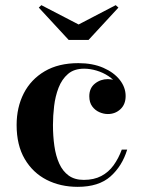

<svg xmlns="http://www.w3.org/2000/svg" viewBox="-20 -715 560 745"><path d="M281.5 10Q214.5 10 161 -17.2Q107.5 -44.5 76 -98Q44.5 -151.5 44.5 -230Q44.5 -298.5 72.2 -352.8Q100 -407 153.5 -438.5Q207 -470 284 -470Q339.5 -470 380.8 -452Q422 -434 444.8 -405Q467.5 -376 467.5 -342.5Q467.5 -310 447.2 -291.2Q427 -272.5 398.5 -272.5Q382 -272.5 365.5 -279.8Q349 -287 337.8 -302.2Q326.5 -317.5 326.5 -341.5Q326.5 -373 348.2 -390.5Q370 -408 398.5 -408Q425.5 -408 446 -391Q466.5 -374 466.5 -342.5H447.5Q447.5 -366 434.8 -385.8Q422 -405.5 401 -419.5Q380 -433.5 355 -441Q330 -448.5 306.5 -448.5Q267.5 -448.5 243.8 -428Q220 -407.5 207.2 -374.5Q194.5 -341.5 190 -303.5Q185.5 -265.5 185.5 -230Q185.5 -187 191 -148.5Q196.5 -110 209.8 -80.5Q223 -51 246.2 -34Q269.5 -17 305 -17Q344.5 -17 373 -32Q401.5 -47 420.8 -73.8Q440 -100.5 452.5 -134.5H473.5Q454 -70.5 408.5 -30.2Q363 10 281.5 10ZM246.5 -560 130.5 -685.5 140.5 -695 285 -620 429 -695 439.5 -685.5 323.5 -560Z"/></svg>

Font: Bodoni Moda 11pt SemiBold
Style: Regular
Weight: 600
Designer: Owen Earl
Foundry: indestructible type
Version: Version 2.004